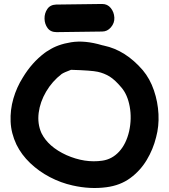

<svg xmlns="http://www.w3.org/2000/svg" viewBox="-20 -938 851 968"><path d="M516 6Q586 -3 636.5 -40Q687 -77 719.5 -131Q752 -185 767 -246Q782 -301 779 -362.5Q776 -424 756 -482.5Q736 -541 700 -584Q613 -685 504 -708L495 -710Q408 -736 339 -725Q270 -714 225 -684Q214 -678 205 -671Q140 -622 95 -547Q64 -498 47.5 -441Q31 -384 33.5 -325Q36 -266 63 -209Q88 -158 132 -116Q176 -74 231.5 -45Q287 -16 346 -3Q434 17 516 6ZM496 -128Q408 -115 315 -156Q223 -198 189 -267Q168 -314 175 -369Q182 -424 212.5 -476Q243 -528 291 -565Q303 -573 338 -586Q441 -583 473 -576Q505 -569 533 -552Q560 -535 592 -497Q623 -461 634 -400.5Q645 -340 631 -276Q616 -212 580.5 -173.5Q545 -135 496 -128ZM265 -776Q373 -778 495 -779Q521 -779 539 -800Q558 -822 556.5 -849.5Q555 -877 538.5 -897.5Q522 -918 495 -918Q371 -917 263 -915Q233 -914 218.5 -892.5Q204 -871 204.5 -844Q205 -817 220 -796.5Q235 -776 265 -776Z"/></svg>

Font: Balsamiq Sans
Style: Bold
Weight: 700
Designer: Michael Angeles
Foundry: Balsamiq SRL
Version: Version 1.020; ttfautohint (v1.8.4.7-5d5b);gftools[0.9.26]